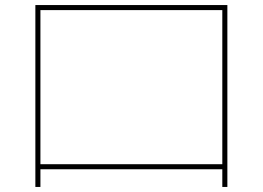

<svg xmlns="http://www.w3.org/2000/svg" viewBox="-20 -720 1040 760"><path d="M120 20V-700H880V20H860V-50H140V20ZM140 -70H860V-680H140Z"/></svg>

Font: M PLUS 1 Thin
Style: Regular
Weight: 100
Designer: Coji Morishita
Foundry: UNDERFOREST DESIGN
Version: Version 1.001